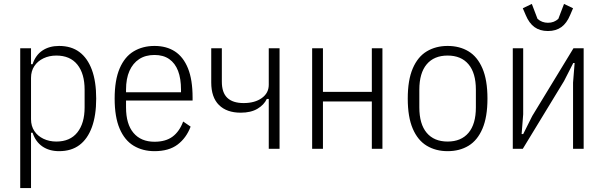

<svg xmlns="http://www.w3.org/2000/svg" viewBox="-20 -758 3076 978"><path d="M83 200V-512H138V-431H146Q161 -477 196 -500.5Q231 -524 281 -524Q343 -524 384.5 -493Q426 -462 448 -402.5Q470 -343 470 -256Q470 -170 448 -110Q426 -50 384.5 -19Q343 12 281 12Q231 12 196 -12Q161 -36 146 -82H138V200ZM267 -37Q337 -37 374 -83.5Q411 -130 411 -211V-301Q411 -383 374 -429Q337 -475 267 -475Q231 -475 201.5 -461Q172 -447 155 -421.5Q138 -396 138 -361V-151Q138 -116 155 -90.5Q172 -65 201.5 -51Q231 -37 267 -37Z M767 12Q707 12 661 -15.5Q615 -43 589.5 -102.5Q564 -162 564 -256Q564 -350 589.5 -409.5Q615 -469 661 -496.5Q707 -524 767 -524Q828 -524 871 -496Q914 -468 937.5 -410Q961 -352 961 -261V-246H622V-211Q622 -126 660 -81Q698 -36 767 -36Q824 -36 859 -62Q894 -88 913 -139L951 -113Q929 -55 884.5 -21.5Q840 12 767 12ZM767 -478Q721 -478 689 -457Q657 -436 639.5 -397Q622 -358 622 -301V-288H902V-301Q902 -358 887 -397Q872 -436 842 -457Q812 -478 767 -478Z M1349 0V-254H1339Q1325 -224 1291.5 -204Q1258 -184 1206 -184Q1135 -184 1095.5 -223Q1056 -262 1056 -338V-512H1110V-342Q1110 -286 1138 -259.5Q1166 -233 1221 -233Q1278 -233 1313.5 -258.5Q1349 -284 1349 -326V-512H1404V0Z M1570 0V-512H1625V-290H1874V-512H1928V0H1874V-241H1625V0Z M2260 12Q2200 12 2154 -15.5Q2108 -43 2082.5 -102.5Q2057 -162 2057 -256Q2057 -350 2082.5 -409.5Q2108 -469 2154 -496.5Q2200 -524 2260 -524Q2321 -524 2366.5 -496.5Q2412 -469 2437.5 -409.5Q2463 -350 2463 -256Q2463 -162 2437.5 -102.5Q2412 -43 2366.5 -15.5Q2321 12 2260 12ZM2260 -37Q2329 -37 2366.5 -81.5Q2404 -126 2404 -211V-301Q2404 -386 2366.5 -430.5Q2329 -475 2260 -475Q2191 -475 2153.5 -430.5Q2116 -386 2116 -301V-211Q2116 -126 2153.5 -81.5Q2191 -37 2260 -37Z M2592 0V-512H2645V-176L2637 -75H2645L2691 -167L2901 -512H2953V0H2899V-337L2907 -437H2900L2853 -345L2643 0ZM2771 -600Q2730 -600 2702.5 -620Q2675 -640 2658 -681L2643 -716L2689 -738L2718 -662Q2729 -652 2742.5 -647Q2756 -642 2771 -642Q2787 -642 2800 -647Q2813 -652 2824 -662L2853 -738L2899 -716L2884 -681Q2867 -640 2839.5 -620Q2812 -600 2771 -600Z"/></svg>

Font: IBM Plex Sans Condensed Light
Style: Regular
Weight: 300
Width: 3
Designer: Mike Abbink, Paul van der Laan, Pieter van Rosmalen
Foundry: Bold Monday
Version: Version 3.201